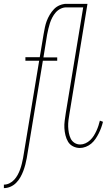

<svg xmlns="http://www.w3.org/2000/svg" viewBox="-42 -755 562 990"><path d="M-22 215V197Q-7 197 7 190Q21 183 31.5 171.5Q42 160 49.5 146Q57 132 62 118Q67 104 70.5 89.5Q74 75 77 60L160 -442H89V-460H163L183 -580Q186 -597 189.5 -614Q193 -631 199 -647Q205 -663 214.5 -679Q224 -695 236.5 -708Q249 -721 266 -728Q283 -735 299 -735H342V-717H299Q285 -717 270.5 -710Q256 -703 245.5 -691Q235 -679 227.5 -664.5Q220 -650 215.5 -636Q211 -622 207.5 -607Q204 -592 201 -577L182 -459H253V-442H179L96 60Q93 77 88.5 94Q84 111 78 127Q72 143 63 159Q54 175 41 188Q28 201 11.5 208Q-5 215 -22 215ZM370 8Q351 8 334.5 -0.5Q318 -9 309 -24Q300 -39 295.5 -57.5Q291 -76 290 -94.5Q289 -113 291.5 -132Q294 -151 297 -171L387 -717H291V-735H409L316 -168Q313 -151 311 -134.5Q309 -118 309.5 -102Q310 -86 313 -70Q316 -54 322.5 -40.5Q329 -27 342 -18.5Q355 -10 372 -10Q385 -10 398.5 -16Q412 -22 423 -32.5Q434 -43 441.5 -55Q449 -67 455 -80Q461 -93 465.5 -106.5Q470 -120 473 -133L489 -127Q485 -111 479.5 -96Q474 -81 467 -67Q460 -53 450.5 -39Q441 -25 428.5 -14.5Q416 -4 400.5 2Q385 8 370 8Z"/></svg>

Font: Iosevka Thin
Style: Italic
Weight: 100
Italic angle: -9°
Monospace: yes
Designer: Belleve Invis
Foundry: Belleve Invis
Version: Version 32.5.0; ttfautohint (v1.8.4)